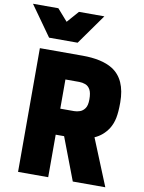

<svg xmlns="http://www.w3.org/2000/svg" viewBox="-149 -1118 892 1192"><g transform="rotate(10 297.5 -522.0)"><path d="M346 -854ZM275 -854H95L-40 -1044H120L185 -970L250 -1044H410ZM600 0H395L293 -268H240V0H50V-780H319Q441 -780 509 -738Q600 -681 600 -534Q600 -474 592.5 -436.5Q585 -399 566 -368Q533 -317 480 -294ZM327 -432Q345 -432 363.5 -438.5Q382 -445 395 -463.5Q408 -482 408 -520Q408 -561 396.5 -581.5Q385 -602 366 -609Q347 -616 327 -616H240V-432Z"/></g></svg>

Font: Tanohe Sans Black
Style: Regular
Weight: 900
Designer: Village Type and Design LLC & Cristiano Sobral
Foundry: Cooper Hewitt Smithsonian Design Museum
Version: Version 1.00;March 11, 2020;FontCreator 12.0.0.2522 64-bit; 